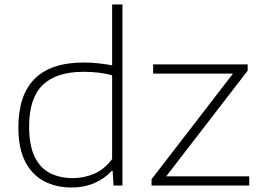

<svg xmlns="http://www.w3.org/2000/svg" viewBox="-20 -828 1164 857"><path d="M300 9Q231 9 177.2 -19Q123.5 -47 92.8 -106.2Q62 -165.5 62 -259Q62 -549 354 -549Q388.5 -549 421.2 -545.2Q454 -541.5 480.5 -536.5V-808H526.5V0H486.5L483 -65H478.5Q447 -30.5 401 -10.8Q355 9 300 9ZM306 -33Q354 -33 399.8 -52.2Q445.5 -71.5 480.5 -118V-492Q424 -507.5 353 -507.5Q230.5 -507.5 170.2 -448.2Q110 -389 110 -264Q110 -180 134.2 -129.2Q158.5 -78.5 202.5 -55.8Q246.5 -33 306 -33ZM656.5 0V-28L1020 -499.5H663.5V-540.5H1085.5V-512.5L722 -41H1092.5V0Z"/></svg>

Font: Encode Sans Expanded Expanded ExtraLight
Style: Regular
Weight: 200
Width: 7
Designer: Multiple Designers
Foundry: Impallari Type
Version: Version 3.000; ttfautohint (v1.8.3) -l 8 -r 50 -G 200 -x 14 